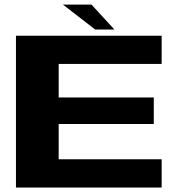

<svg xmlns="http://www.w3.org/2000/svg" viewBox="-20 -834 804 854"><path d="M51 0H699V-125.5H241V-282.5H664V-400.5H241V-549.5H699V-675H51ZM403.5 -702.5H489L387 -813.5H260Z"/></svg>

Font: Anybody Expanded
Style: Bold
Weight: 700
Width: 7
Designer: Tyler Finck
Foundry: Etcetera Type Company
Version: Version 1.113;gftools[0.9.25]